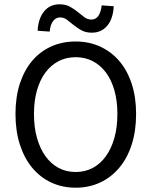

<svg xmlns="http://www.w3.org/2000/svg" viewBox="-20 -861 704 893"><path d="M407 -709Q379 -709 359 -720Q339 -731 322.5 -744.5Q306 -758 291.5 -769Q277 -780 259 -780Q240 -780 227 -763Q214 -746 211 -714L155 -718Q158 -775 185 -808Q212 -841 257 -841Q285 -841 305 -830Q325 -819 341.5 -805.5Q358 -792 372.5 -781Q387 -770 405 -770Q445 -770 453 -836L509 -832Q506 -774 479 -741.5Q452 -709 407 -709ZM332 12Q270 12 218.5 -12Q167 -36 130 -80.5Q93 -125 72.5 -188.5Q52 -252 52 -331Q52 -410 72.5 -472.5Q93 -535 130 -578.5Q167 -622 218.5 -645Q270 -668 332 -668Q394 -668 445.5 -644.5Q497 -621 534.5 -577.5Q572 -534 592.5 -471.5Q613 -409 613 -331Q613 -252 592.5 -188.5Q572 -125 534.5 -80.5Q497 -36 445.5 -12Q394 12 332 12ZM332 -61Q376 -61 411.5 -80Q447 -99 472.5 -134.5Q498 -170 512 -219.5Q526 -269 526 -331Q526 -392 512 -441Q498 -490 472.5 -524Q447 -558 411.5 -576.5Q376 -595 332 -595Q288 -595 252.5 -576.5Q217 -558 191.5 -524Q166 -490 152 -441Q138 -392 138 -331Q138 -269 152 -219.5Q166 -170 191.5 -134.5Q217 -99 252.5 -80Q288 -61 332 -61Z"/></svg>

Font: TypoPRO Source Sans Pro
Style: Regular
Weight: 400
Designer: Paul D. Hunt
Foundry: Adobe Systems Incorporated
Version: Version 2.020;PS 2.000;hotconv 1.0.86;makeotf.lib2.5.63406